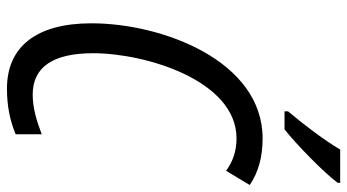

<svg xmlns="http://www.w3.org/2000/svg" viewBox="-243 -745 998 552"><g transform="rotate(90 256.0 -469.0)"><path d="M300 -798V-788H352C394 -821 477 -902 505 -940L506 -948H410C384 -904 342 -848 300 -798ZM235 10C283 10 325 2 366 -15V-90C327 -75 290 -64 252 -64C173 -64 133 -122 133 -238C133 -388 211 -650 378 -650C415 -650 445 -639 471 -620L512 -688C475 -713 431 -725 378 -725C155 -725 47 -437 47 -233C47 -76 113 10 235 10Z"/></g></svg>

Font: Noto Sans Condensed
Style: Italic
Weight: 400
Width: 3
Italic angle: -12°
Designer: Monotype Design Team
Foundry: Monotype Imaging Inc.
Version: Version 2.013